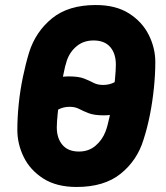

<svg xmlns="http://www.w3.org/2000/svg" viewBox="-20 -732 660 764"><path d="M175 -269 146 -387Q170 -410 196.5 -419Q223 -428 253 -428Q293 -428 314.5 -419.5Q336 -411 352 -402.5Q368 -394 390 -394Q416 -394 436 -405Q456 -416 471 -432L501 -314Q477 -292 450.5 -282.5Q424 -273 394 -273Q355 -273 333 -281.5Q311 -290 295 -298.5Q279 -307 257 -307Q232 -307 211.5 -296Q191 -285 175 -269ZM285 12Q205 12 152.5 -21.5Q100 -55 74.5 -107Q49 -159 49 -215Q49 -264 54.5 -318Q60 -372 71 -425Q82 -478 96 -524Q122 -606 187 -659Q252 -712 361 -712Q441 -712 493.5 -678.5Q546 -645 572 -593Q598 -541 598 -485Q598 -437 592.5 -382.5Q587 -328 576.5 -275Q566 -222 551 -176Q526 -94 460.5 -41Q395 12 285 12ZM294 -129Q333 -129 360 -152Q387 -175 400 -209Q408 -230 415.5 -265.5Q423 -301 428.5 -340.5Q434 -380 437.5 -416.5Q441 -453 441 -475Q441 -519 418.5 -545Q396 -571 352 -571Q313 -571 285.5 -548.5Q258 -526 246 -491Q239 -471 232 -434.5Q225 -398 219 -356.5Q213 -315 209.5 -279.5Q206 -244 206 -225Q206 -182 228.5 -155.5Q251 -129 294 -129Z"/></svg>

Font: Finlandica
Style: Italic
Weight: 400
Italic angle: -8°
Designer: Niklas Ekholm, Juho Hiilivirta, Jaakko Suomalainen
Foundry: Helsinki Type Studio
Version: Version 1.064